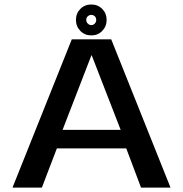

<svg xmlns="http://www.w3.org/2000/svg" viewBox="-20 -856 834 876"><path d="M37 0H171L239.5 -179H556L623.5 0H758L487.5 -676.5H307.5ZM265.5 -263.5 397 -603.5H398.5L530.5 -263.5ZM396.5 -694.5Q426.5 -694.5 446.5 -715Q466.5 -735.5 466.5 -765Q466.5 -795 446.5 -815.2Q426.5 -835.5 396.5 -835.5Q366.5 -835.5 346.5 -815.2Q326.5 -795 326.5 -765Q326.5 -735.5 346.5 -715Q366.5 -694.5 396.5 -694.5ZM396.5 -741.5Q387.5 -741.5 380.5 -748.5Q373.5 -755.5 373.5 -765Q373.5 -775.5 380.5 -781.8Q387.5 -788 396.5 -788Q406 -788 412.5 -781.8Q419 -775.5 419 -765Q419 -755.5 412.5 -748.5Q406 -741.5 396.5 -741.5Z"/></svg>

Font: Anybody SemiExpanded Medium
Style: Regular
Weight: 500
Width: 6
Version: Version 1.113;gftools[0.9.25]